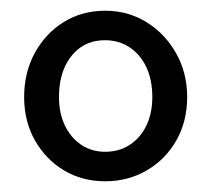

<svg xmlns="http://www.w3.org/2000/svg" viewBox="-20 -730 394 358"><path d="M25 -549Q25 -595 45 -631.5Q65 -668 99 -689Q133 -710 176 -710Q219 -710 253.5 -688.5Q288 -667 308.5 -630.5Q329 -594 329 -549Q329 -504 309 -468.5Q289 -433 254 -412.5Q219 -392 176 -392Q133 -392 99 -412.5Q65 -433 45 -468.5Q25 -504 25 -549ZM264 -549Q264 -581 253 -604.5Q242 -628 222 -641.5Q202 -655 176 -655Q149 -655 130 -641.5Q111 -628 100.5 -604.5Q90 -581 90 -549Q90 -519 101 -496Q112 -473 131.5 -460Q151 -447 176 -447Q202 -447 222 -460Q242 -473 253 -496Q264 -519 264 -549Z"/></svg>

Font: Mach Light
Style: Regular
Weight: 300
Version: Version 1.002